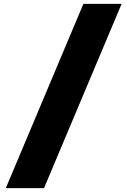

<svg xmlns="http://www.w3.org/2000/svg" viewBox="-20 -760 657 990"><path d="M10 210 410 -740H607L207 210Z"/></svg>

Font: Georama ExtraExtended ExtraBold
Style: Regular
Weight: 800
Width: 8
Designer: Jean-Baptiste Levee
Foundry: Production Type
Version: Version 1.000